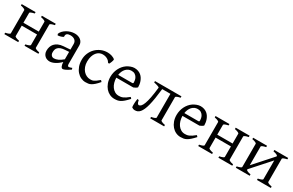

<svg xmlns="http://www.w3.org/2000/svg" viewBox="126 -1485 3833 2515"><g transform="rotate(30 2042.0 -227.5)"><path d="M332 0V-21Q365.2 -27.8 382.8 -35.9Q400.4 -43.9 400.4 -50.8V-210H168.5V-50.8Q168.5 -44.9 184.8 -36.4Q201.2 -27.8 236.8 -21V0H26.9V-21Q60.1 -27.8 77.6 -35.9Q95.2 -43.9 95.2 -50.8V-403.3Q95.2 -409.2 78.9 -417.7Q62.5 -426.3 26.9 -433.1V-454.1H236.8V-433.1Q203.6 -426.3 186 -418.2Q168.5 -410.2 168.5 -403.3V-253.9H400.4V-403.3Q400.4 -409.2 384 -417.7Q367.7 -426.3 332 -433.1V-454.1H542V-433.1Q508.8 -426.3 491.2 -418.2Q473.6 -410.2 473.6 -403.3V-50.8Q473.6 -44.9 490 -36.4Q506.3 -27.8 542 -21V0Z M745.6 -48.8Q774.9 -48.8 807.9 -63.7Q840.8 -78.6 877.9 -110.8V-222.7L814.9 -218.3Q777.3 -215.8 753.7 -206.3Q730 -196.8 716.3 -182.4Q702.6 -168 697.8 -149.9Q692.9 -131.8 692.9 -111.8Q692.9 -92.3 698.7 -80.1Q704.6 -67.9 712.9 -60.8Q721.2 -53.7 730.2 -51.3Q739.3 -48.8 745.6 -48.8ZM1025.9 -40Q984.4 -11.2 957.3 1.7Q930.2 14.6 916.5 14.6Q900.4 14.6 889.6 -7.8Q878.9 -30.3 877.9 -69.8Q856 -47.9 834 -31.7Q812 -15.6 791 -5.4Q770 4.9 751.2 9.8Q732.4 14.6 716.8 14.6Q699.2 14.6 680.7 8.8Q662.1 2.9 647.2 -9.8Q632.3 -22.5 622.6 -42.5Q612.8 -62.5 612.8 -90.8Q612.8 -119.6 621.3 -147Q629.9 -174.3 649.4 -196Q668.9 -217.8 700.4 -232.2Q731.9 -246.6 777.8 -250L877.9 -257.3V-342.8Q877.9 -359.4 871.8 -373.8Q865.7 -388.2 853.5 -398.7Q841.3 -409.2 823.2 -414.8Q805.2 -420.4 781.2 -419.9Q749.5 -418.9 733.9 -405.8Q718.3 -392.6 721.2 -363.3Q721.7 -358.9 711.2 -353.3Q700.7 -347.7 686.3 -343.3Q671.9 -338.9 658 -336.4Q644 -334 638.2 -335.4L631.3 -354.5Q640.6 -378.9 660.4 -399.7Q680.2 -420.4 706.3 -435.8Q732.4 -451.2 763.2 -460Q793.9 -468.8 824.7 -468.8Q851.6 -468.8 874.5 -461.4Q897.5 -454.1 914.6 -440.4Q931.6 -426.8 941.4 -407Q951.2 -387.2 951.2 -362.3V-86.9Q951.2 -66.4 956.5 -57.6Q961.9 -48.8 970.7 -48.8Q977.5 -48.8 988.3 -51.3Q999 -53.7 1018.6 -62Z M1442.9 -92.8Q1411.1 -55.2 1387 -33.9Q1362.8 -12.7 1342.3 -1.7Q1321.8 9.3 1302.2 12Q1282.7 14.6 1259.8 14.6Q1224.1 14.6 1190.2 -1.2Q1156.2 -17.1 1129.9 -46.9Q1103.5 -76.7 1087.6 -119.6Q1071.8 -162.6 1071.8 -216.8Q1071.8 -269.5 1091.1 -315.4Q1110.4 -361.3 1143.8 -395.3Q1177.2 -429.2 1222.7 -449Q1268.1 -468.8 1320.8 -468.8Q1336.9 -468.8 1353.8 -466.1Q1370.6 -463.4 1386 -458.3Q1401.4 -453.1 1414.3 -446Q1427.2 -439 1435.5 -430.2Q1436.5 -424.3 1434.1 -413.6Q1431.6 -402.8 1427.2 -390.9Q1422.9 -378.9 1417.5 -367.9Q1412.1 -356.9 1407.7 -350.1L1389.6 -355Q1385.7 -363.8 1377 -374Q1368.2 -384.3 1354.2 -393.6Q1340.3 -402.8 1321 -408.9Q1301.8 -415 1276.9 -415Q1251 -415 1227.3 -403.6Q1203.6 -392.1 1185.3 -369.1Q1167 -346.2 1156 -312Q1145 -277.8 1145 -231.9Q1145 -190.4 1157.5 -156.5Q1169.9 -122.6 1190.7 -98.6Q1211.4 -74.7 1238.5 -61.8Q1265.6 -48.8 1294.9 -48.8Q1308.6 -48.8 1320.3 -50Q1332 -51.3 1345.9 -57.6Q1359.9 -64 1378.2 -76.7Q1396.5 -89.4 1423.8 -112.8Z M1711.9 -417.5Q1686.5 -417.5 1665.3 -407.7Q1644 -397.9 1627.7 -380.1Q1611.3 -362.3 1600.3 -337.6Q1589.4 -313 1585 -283.2H1793.9Q1805.2 -283.2 1808.8 -286.9Q1812.5 -290.5 1812.5 -300.8Q1812.5 -314 1808.8 -333.7Q1805.2 -353.5 1794.2 -372.3Q1783.2 -391.1 1763.4 -404.3Q1743.7 -417.5 1711.9 -417.5ZM1892.6 -272Q1883.8 -262.2 1869.1 -253.9Q1854.5 -245.6 1838.9 -239.3H1582Q1582.5 -201.2 1592.5 -166.7Q1602.5 -132.3 1621.3 -106.2Q1640.1 -80.1 1666.7 -64.5Q1693.4 -48.8 1726.6 -48.8Q1741.7 -48.8 1756.1 -50.8Q1770.5 -52.7 1787.1 -59.6Q1803.7 -66.4 1824 -79.6Q1844.2 -92.8 1871.6 -115.2Q1877.9 -111.8 1882.6 -105.5Q1887.2 -99.1 1889.6 -95.2Q1856.9 -59.6 1832.3 -37.8Q1807.6 -16.1 1785.9 -4.4Q1764.2 7.3 1742.9 11Q1721.7 14.6 1696.8 14.6Q1659.2 14.6 1625.2 -1.5Q1591.3 -17.6 1565.4 -47.1Q1539.6 -76.7 1524.2 -118.4Q1508.8 -160.2 1508.8 -211.9Q1508.8 -244.6 1516.1 -276.4Q1523.4 -308.1 1537.4 -336.4Q1551.3 -364.7 1571.3 -388.7Q1591.3 -412.6 1616.7 -430.2Q1627.4 -437.5 1640.9 -444.6Q1654.3 -451.7 1668.9 -457Q1683.6 -462.4 1698 -465.6Q1712.4 -468.8 1725.6 -468.8Q1757.3 -468.8 1782.2 -460Q1807.1 -451.2 1825.7 -436.3Q1844.2 -421.4 1856.9 -401.6Q1869.6 -381.8 1877.7 -359.9Q1885.7 -337.9 1889.2 -315.2Q1892.6 -292.5 1892.6 -272Z M2233.4 0V-21Q2265.6 -27.3 2283.7 -35.2Q2301.8 -43 2301.8 -49.8V-410.2H2177.7Q2168.5 -326.7 2158.2 -263.2Q2147.9 -199.7 2136 -152.8Q2124 -106 2110.1 -75Q2096.2 -43.9 2080.1 -24.9Q2064 -5.9 2045.4 2Q2026.9 9.8 2004.9 9.8Q1992.7 9.8 1980.7 5.9Q1968.8 2 1959 -4.9Q1957 -6.3 1955.8 -14.2Q1954.6 -22 1954.1 -33.4Q1953.6 -44.9 1954.1 -58.8Q1954.6 -72.8 1955.6 -86.9Q1956.5 -101.1 1958.3 -114.3Q1960 -127.4 1962.4 -136.7L1983.4 -131.3Q1985.8 -113.8 1990 -102.8Q1994.1 -91.8 1998.8 -85.2Q2003.4 -78.6 2008.1 -76.4Q2012.7 -74.2 2016.6 -74.2Q2032.7 -74.7 2048.1 -90.6Q2063.5 -106.4 2077.9 -144Q2092.3 -181.6 2104.7 -244.6Q2117.2 -307.6 2127.4 -403.3Q2127 -406.2 2120.1 -409.9Q2113.3 -413.6 2101.8 -417.7Q2090.3 -421.9 2075.2 -425.8Q2060.1 -429.7 2043 -433.1V-454.1H2443.4V-433.1Q2410.2 -426.3 2392.6 -418.2Q2375 -410.2 2375 -403.3V-50.8Q2375 -44.9 2391.4 -36.4Q2407.7 -27.8 2443.4 -21V0Z M2712.4 -417.5Q2687 -417.5 2665.8 -407.7Q2644.5 -397.9 2628.2 -380.1Q2611.8 -362.3 2600.8 -337.6Q2589.8 -313 2585.4 -283.2H2794.4Q2805.7 -283.2 2809.3 -286.9Q2813 -290.5 2813 -300.8Q2813 -314 2809.3 -333.7Q2805.7 -353.5 2794.7 -372.3Q2783.7 -391.1 2763.9 -404.3Q2744.1 -417.5 2712.4 -417.5ZM2893.1 -272Q2884.3 -262.2 2869.6 -253.9Q2855 -245.6 2839.4 -239.3H2582.5Q2583 -201.2 2593 -166.7Q2603 -132.3 2621.8 -106.2Q2640.6 -80.1 2667.2 -64.5Q2693.8 -48.8 2727.1 -48.8Q2742.2 -48.8 2756.6 -50.8Q2771 -52.7 2787.6 -59.6Q2804.2 -66.4 2824.5 -79.6Q2844.7 -92.8 2872.1 -115.2Q2878.4 -111.8 2883.1 -105.5Q2887.7 -99.1 2890.1 -95.2Q2857.4 -59.6 2832.8 -37.8Q2808.1 -16.1 2786.4 -4.4Q2764.6 7.3 2743.4 11Q2722.2 14.6 2697.3 14.6Q2659.7 14.6 2625.7 -1.5Q2591.8 -17.6 2565.9 -47.1Q2540 -76.7 2524.7 -118.4Q2509.3 -160.2 2509.3 -211.9Q2509.3 -244.6 2516.6 -276.4Q2523.9 -308.1 2537.8 -336.4Q2551.8 -364.7 2571.8 -388.7Q2591.8 -412.6 2617.2 -430.2Q2627.9 -437.5 2641.4 -444.6Q2654.8 -451.7 2669.4 -457Q2684.1 -462.4 2698.5 -465.6Q2712.9 -468.8 2726.1 -468.8Q2757.8 -468.8 2782.7 -460Q2807.6 -451.2 2826.2 -436.3Q2844.7 -421.4 2857.4 -401.6Q2870.1 -381.8 2878.2 -359.9Q2886.2 -337.9 2889.6 -315.2Q2893.1 -292.5 2893.1 -272Z M3264.2 0V-21Q3297.4 -27.8 3314.9 -35.9Q3332.5 -43.9 3332.5 -50.8V-210H3100.6V-50.8Q3100.6 -44.9 3116.9 -36.4Q3133.3 -27.8 3168.9 -21V0H2959V-21Q2992.2 -27.8 3009.8 -35.9Q3027.3 -43.9 3027.3 -50.8V-403.3Q3027.3 -409.2 3011 -417.7Q2994.6 -426.3 2959 -433.1V-454.1H3168.9V-433.1Q3135.7 -426.3 3118.2 -418.2Q3100.6 -410.2 3100.6 -403.3V-253.9H3332.5V-403.3Q3332.5 -409.2 3316.2 -417.7Q3299.8 -426.3 3264.2 -433.1V-454.1H3474.1V-433.1Q3440.9 -426.3 3423.3 -418.2Q3405.8 -410.2 3405.8 -403.3V-50.8Q3405.8 -44.9 3422.1 -36.4Q3438.5 -27.8 3474.1 -21V0Z M3847.7 0V-21Q3880.9 -27.8 3898.4 -35.9Q3916 -43.9 3916 -50.8V-335L3669.4 -59.6V-50.8Q3669.4 -44.9 3685.8 -36.4Q3702.1 -27.8 3737.8 -21V0H3527.8V-21Q3561 -27.8 3578.6 -35.9Q3596.2 -43.9 3596.2 -50.8V-403.3Q3596.2 -409.2 3579.8 -417.7Q3563.5 -426.3 3527.8 -433.1V-454.1H3737.8V-433.1Q3704.6 -426.3 3687 -418.2Q3669.4 -410.2 3669.4 -403.3V-119.6L3916 -395.5V-403.3Q3916 -409.2 3899.7 -417.7Q3883.3 -426.3 3847.7 -433.1V-454.1H4057.6V-433.1Q4024.4 -426.3 4006.8 -418.2Q3989.3 -410.2 3989.3 -403.3V-50.8Q3989.3 -44.9 4005.6 -36.4Q4022 -27.8 4057.6 -21V0Z"/></g></svg>

Font: Noto Serif Devanagari
Style: Regular
Weight: 400
Designer: Monotype Design Team
Foundry: Monotype Imaging Inc.
Version: Version 1.01